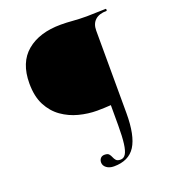

<svg xmlns="http://www.w3.org/2000/svg" viewBox="-147 -738 933 1041"><g transform="rotate(-20 319.5 -217.5)"><path d="M332.2 193Q306 193 289.4 180.4Q272.8 167.8 272.8 149.8Q272.8 135 281.1 125.5Q289.4 116 304.4 116Q322.6 116 329.6 124.2Q336.6 132.4 340.9 143.4Q345.2 154.4 352.6 162.6Q360 170.8 378 170.8Q396.6 170.8 407.7 153.2Q418.8 135.6 423.9 96Q429 56.4 429 -8V-125Q411 -124 392 -123Q373 -122 349.6 -122Q297.8 -122 245.5 -135.5Q193.2 -149 150 -179.5Q106.8 -210 80.4 -260.5Q54 -311 54 -386Q54 -507 126.7 -567.5Q199.4 -628 322.8 -628Q356.6 -628 392.2 -625Q427.8 -622 471.6 -622Q499.6 -622 528.1 -623.5Q556.6 -625 581.6 -625Q583.8 -625 583.8 -619Q583.8 -613 581.6 -613Q538.6 -613 515.6 -592Q492.6 -571 492.6 -532L493.6 -55Q493.6 73.8 455.7 133.4Q417.8 193 332.2 193Z"/></g></svg>

Font: Cormorant Light
Style: Regular
Weight: 300
Designer: Christian Thalmann (Catharsis Fonts)
Foundry: Catharsis Fonts
Version: Version 4.000